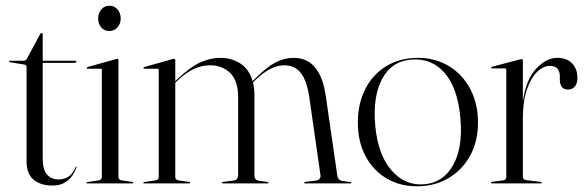

<svg xmlns="http://www.w3.org/2000/svg" viewBox="-20 -642 2049 672"><path d="M65.5 -416 16 -424Q12 -424.5 12 -427Q12 -429.5 14.5 -429.5H62.5Q71.5 -429.5 74 -436L120.5 -523Q123.5 -526.5 126 -526.5Q129.5 -526.5 129.5 -523V-429.5H243.5Q247.5 -429.5 247.5 -426.5Q247.5 -422 238 -422H129.5V-86Q129.5 -49.5 144.2 -31.8Q159 -14 184.5 -14Q228 -14 245 -57.5Q246 -59.5 247.2 -59Q248.5 -58.5 248 -56Q224 7.5 164 7.5Q122 7.5 97.5 -13.2Q73 -34 73 -77V-406.5Q73 -415 65.5 -416Z M362.5 -533.5Q345 -533.5 334.2 -546.2Q323.5 -559 323.5 -577.5Q323.5 -596.5 334.8 -609.2Q346 -622 362.5 -622Q380 -622 391.2 -609Q402.5 -596 402.5 -577.5Q402.5 -559 391.2 -546.2Q380 -533.5 362.5 -533.5ZM394.5 -431.5V-23Q394.5 -12.5 406.5 -10.5L442 -5.5Q446.5 -5.5 446.5 -2.5Q446.5 0 443 0H285.5Q282.5 0 282.5 -2.5Q282.5 -4 286.5 -5L324.5 -10.5Q336.5 -12.5 336.5 -22.5V-397Q336.5 -401.5 331.5 -401.5H286Q283.5 -401.5 283.5 -404Q283.5 -406 286.5 -407.5L384 -434.5Q388 -436 390.5 -436Q394.5 -436 394.5 -431.5Z M593.5 -431V-358L600 -364.5Q647.5 -409 682.2 -424.2Q717 -439.5 751 -439.5Q791.5 -439.5 822 -419.2Q852.5 -399 864 -358L871 -365Q913.5 -407.5 944.2 -423.5Q975 -439.5 1008 -439.5Q1100.5 -439.5 1120 -307.5L1160.5 -28Q1163 -11 1179 -8.5L1206.5 -5Q1210 -4.5 1210 -2.5Q1210 0 1206.5 0H1048.5Q1044.5 0 1044.5 -2.5Q1044.5 -4.5 1049.5 -5.5L1086 -10Q1095.5 -11.5 1099.2 -17.2Q1103 -23 1101.5 -30L1062.5 -302Q1054 -359 1033.2 -386.2Q1012.5 -413.5 974.5 -413.5Q927.5 -413.5 874 -362L865.5 -353.5Q870.5 -333 870.5 -308V-27.5Q870.5 -11.5 888.5 -9L916.5 -5Q920 -4.5 920 -2.5Q920 0 916 0H760.5Q756.5 0 756.5 -2.5Q756.5 -5.5 761.5 -5.5L797.5 -10Q807.5 -12 810.5 -17.5Q813.5 -23 813.5 -29.5V-302Q813.5 -359 786 -386.2Q758.5 -413.5 715 -413.5Q687.5 -413.5 660.2 -401.5Q633 -389.5 603 -361.5L593.5 -352.5V-23Q593.5 -12 605.5 -10.5L641.5 -5.5Q645.5 -5.5 645.5 -2.5Q645.5 0 642 0H484.5Q481.5 0 481.5 -2.5Q481.5 -4 485.5 -5L523.5 -10.5Q535.5 -12.5 535.5 -22V-396.5Q535.5 -401.5 530.5 -401.5H484.5Q482 -401.5 482 -404Q482 -406 485.5 -407.5L583 -435Q586.5 -436 589.5 -436Q593.5 -436 593.5 -431Z M1443.5 -439.5Q1503.5 -439.5 1551 -410.8Q1598.5 -382 1625.8 -330.8Q1653 -279.5 1653 -213Q1653 -147 1625.2 -96.8Q1597.5 -46.5 1549.2 -18.2Q1501 10 1439.5 10Q1379 10 1332.2 -18Q1285.5 -46 1259 -96.2Q1232.5 -146.5 1232.5 -213Q1232.5 -280 1258.8 -331Q1285 -382 1332.5 -410.8Q1380 -439.5 1443.5 -439.5ZM1464.5 3Q1530 -2 1565.2 -62.8Q1600.5 -123.5 1591.5 -228Q1582 -334.5 1536.2 -386.8Q1490.5 -439 1420.5 -433.5Q1351 -428.5 1317.5 -366Q1284 -303.5 1293.5 -201.5Q1303 -99.5 1350.5 -45.5Q1398 8.5 1464.5 3Z M1810 -430V-287Q1821 -363 1856.2 -401.2Q1891.5 -439.5 1930.5 -439.5Q1964 -439.5 1982.5 -420Q2001 -400.5 2001 -370Q2001 -349.5 1991.8 -339Q1982.5 -328.5 1968.5 -328.5Q1940.5 -328.5 1939.5 -361V-374Q1939.5 -411.5 1904.5 -411.5Q1882 -411.5 1860.2 -390.8Q1838.5 -370 1824.2 -329Q1810 -288 1810 -228V-24Q1810 -13.5 1822 -11.5L1872 -5.5Q1876 -5 1876 -2.5Q1876 0 1872.5 0H1702.5Q1698.5 0 1698.5 -3Q1698.5 -5.5 1704 -6L1740 -10.5Q1752 -12.5 1752 -22V-397.5Q1752 -402.5 1747.5 -402.5H1701.5Q1699 -402.5 1699 -405Q1699 -407 1702.5 -408.5L1799.5 -434Q1804 -435 1806 -435Q1810 -435 1810 -430Z"/></svg>

Font: Fraunces 144pt Light
Style: Regular
Weight: 300
Version: Version 1.000;[b76b70a41]